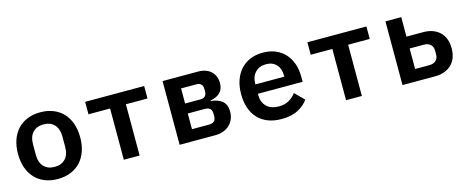

<svg xmlns="http://www.w3.org/2000/svg" viewBox="-33 -1009 3666 1502"><g transform="rotate(-15 1800.0 -258.0)"><path d="M300 12Q241 12 194.5 -7Q148 -26 115.5 -61Q83 -96 65.5 -146Q48 -196 48 -258Q48 -320 65.5 -370Q83 -420 115.5 -455Q148 -490 194.5 -509Q241 -528 300 -528Q358 -528 405 -509Q452 -490 484.5 -455Q517 -420 534.5 -370Q552 -320 552 -258Q552 -196 534.5 -146Q517 -96 484.5 -61Q452 -26 405 -7Q358 12 300 12ZM300 -86Q355 -86 387 -119.5Q419 -153 419 -218V-298Q419 -363 387 -396.5Q355 -430 300 -430Q245 -430 213 -396.5Q181 -363 181 -298V-218Q181 -153 213 -119.5Q245 -86 300 -86Z M836 -415H661V-516H1139V-415H964V0H836Z M1288 -516H1574Q1643 -516 1680.5 -479.5Q1718 -443 1718 -385Q1718 -291 1611 -272V-268Q1668 -263 1702.5 -235Q1737 -207 1737 -149Q1737 -117 1726 -90Q1715 -63 1694.5 -43Q1674 -23 1644 -11.5Q1614 0 1576 0H1288ZM1551 -93Q1607 -93 1607 -145V-168Q1607 -220 1551 -220H1413V-93ZM1538 -301Q1563 -301 1575.5 -314.5Q1588 -328 1588 -351V-373Q1588 -396 1575.5 -409.5Q1563 -423 1538 -423H1413V-301Z M2112 12Q2050 12 2002 -7Q1954 -26 1921.5 -61Q1889 -96 1872 -145.5Q1855 -195 1855 -257Q1855 -320 1872.5 -370Q1890 -420 1922 -455Q1954 -490 1999.5 -509Q2045 -528 2102 -528Q2158 -528 2203 -509.5Q2248 -491 2279.5 -457Q2311 -423 2328 -375Q2345 -327 2345 -269V-227H1983V-214Q1983 -158 2018 -123.5Q2053 -89 2116 -89Q2164 -89 2198.5 -108.5Q2233 -128 2256 -160L2329 -87Q2301 -46 2247.5 -17Q2194 12 2112 12ZM2103 -434Q2049 -434 2016 -400Q1983 -366 1983 -310V-303H2217V-312Q2217 -368 2186.5 -401Q2156 -434 2103 -434Z M2636 -415H2461V-516H2939V-415H2764V0H2636Z M3093 -516H3221V-358H3359Q3399 -358 3432 -346Q3465 -334 3489 -311.5Q3513 -289 3526 -255.5Q3539 -222 3539 -179Q3539 -136 3526 -102.5Q3513 -69 3489 -46.5Q3465 -24 3432 -12Q3399 0 3359 0H3093ZM3336 -96Q3370 -96 3389.5 -114Q3409 -132 3409 -164V-194Q3409 -226 3389.5 -244Q3370 -262 3336 -262H3221V-96Z"/></g></svg>

Font: IBM Plex Mono SemiBold
Style: Regular
Weight: 600
Monospace: yes
Designer: Mike Abbink, Paul van der Laan, Pieter van Rosmalen
Foundry: Bold Monday
Version: Version 2.3